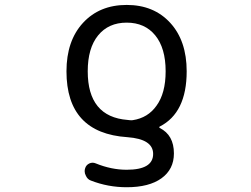

<svg xmlns="http://www.w3.org/2000/svg" viewBox="-20 -578 1040 794"><path d="M515.6 -81.1Q523.4 -80.1 529.3 -81.1Q591.8 -90.8 627 -140.6Q665 -192.4 665 -283.2Q665 -378.9 622.1 -431.6Q579.1 -484.4 503.9 -484.4Q428.7 -484.4 385.7 -431.6Q342.8 -378.9 342.8 -283.2Q342.8 -94.7 507.8 -82Q510.7 -82 515.6 -81.1ZM752 -283.2Q752 -111.3 640.6 -54.7Q638.7 -53.7 638.7 -51.8Q638.7 -49.8 640.6 -48.8Q699.2 -19.5 699.2 56.6Q699.2 122.1 647.9 159.2Q596.7 196.3 503.9 196.3Q426.8 196.3 356.4 168.9Q341.8 164.1 335 148.4Q330.1 139.6 330.1 129.9Q330.1 124 332 118.2Q335.9 104.5 349.1 98.1Q362.3 91.8 376 97.7Q440.4 124 503.9 124Q613.3 124 613.3 58.6Q613.3 -2.9 506.8 -10.7Q254.9 -27.3 254.9 -283.2Q254.9 -409.2 323.2 -483.4Q391.6 -557.6 503.9 -557.6Q616.2 -557.6 684.1 -483.4Q752 -409.2 752 -283.2Z"/></svg>

Font: Rounded Mgen+ 2m regular
Style: Regular
Weight: 400
Designer: [Source Han Sans]
Ryoko NISHIZUKA  (kana & ideographs); Paul D. Hunt (Latin, Greek & Cyrillic); Wenlong ZHANG  (bopomofo
Version: Version 1.059.20150602